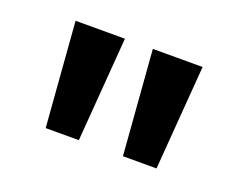

<svg xmlns="http://www.w3.org/2000/svg" viewBox="-56 -960 558 446"><g transform="rotate(20 222.5 -737.0)"><path d="M86 -608H168L188 -866H66ZM277 -608H360L380 -866H257Z"/></g></svg>

Font: Noto Sans Malayalam UI SemiCondensed SemiBold
Style: Regular
Weight: 600
Width: 4
Designer: Jelle Bosma - Monotype Design Team
Foundry: Monotype Imaging Inc.
Version: Version 2.104